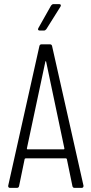

<svg xmlns="http://www.w3.org/2000/svg" viewBox="-20 -916 446 936"><path d="M268 -896H241C236 -896 232 -893 229 -889L167 -779C163 -772 166 -767 174 -767H194C199 -767 203 -770 206 -774L275 -884C279 -891 276 -896 268 -896ZM344 0H378C384 0 387 -4 387 -9C387 -10 387 -10 387 -11L234 -691C233 -697 229 -700 223 -700H183C177 -700 173 -697 172 -691L20 -11C19 -5 22 0 29 0H62C68 0 72 -3 73 -9L100 -140C100 -142 103 -144 105 -144H301C303 -144 306 -142 306 -140L333 -9C334 -3 338 0 344 0ZM111 -192 201 -615C202 -619 204 -619 205 -615L294 -192C294 -190 293 -188 291 -188H114C112 -188 111 -190 111 -192Z"/></svg>

Font: Barlow Condensed Light
Style: Regular
Weight: 300
Width: 3
Designer: Jeremy Tribby
Foundry: Tribby Type
Version: Version 1.422;hotconv 1.0.109;makeotfexe 2.5.65596